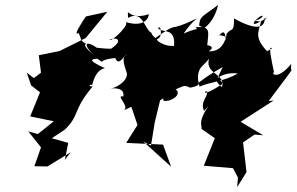

<svg xmlns="http://www.w3.org/2000/svg" viewBox="-20 -651 1210 782"><path d="M244 0 258 -69 191 -88 244 -123C307 -184 273 -199 360 -302C361 -293 327 -305 356 -306C373 -379 413 -371 406 -374C345 -402 344 -410 376 -412C415 -387 366 -406 449 -415C466 -375 487 -433 498 -428C475 -421 483 -393 495 -358C507 -330 463 -295 429 -290C443 -293 490 -294 482 -258C447 -266 512 -216 483 -201L515 -216L540 -142L494 -69L644 -62L677 28L563 -75L595 -58L610 -151L632 -242C666 -266 618 -229 673 -243C712 -259 708 -280 695 -287C735 -303 728 -305 755 -294C805 -302 791 -322 783 -320C783 -300 790 -324 887 -378C850 -292 859 -361 948 -352C898 -320 829 -316 793 -298C778 -343 791 -370 803 -381C791 -370 844 -419 835 -422C804 -347 903 -354 884 -296C844 -327 875 -333 889 -311C797 -250 811 -282 824 -279C824 -248 795 -240 811 -199C863 -256 789 -182 800 -139L801 -126L855 -88L810 24L929 34L949 72L946 111L984 50L970 -71L1017 -103L1052 -100L960 -155L1095 -242L1074 -239L1146 -335L1167 -364C1175 -381 1162 -343 1166 -391C1113 -325 1083 -349 1096 -357C1086 -404 1071 -471 1088 -454C1005 -405 1019 -410 1076 -365C1070 -366 1082 -381 1066 -382C1065 -392 1060 -432 1070 -440C1016 -497 1031 -517 1043 -562C988 -574 1030 -557 1051 -586C1038 -596 963 -513 1070 -580C1029 -567 1081 -576 1058 -570C1055 -541 1028 -523 933 -576C935 -497 909 -558 898 -485C900 -555 867 -493 871 -509C923 -496 912 -496 906 -516C902 -538 908 -438 830 -442C875 -471 782 -470 824 -465C828 -520 842 -546 777 -540C793 -507 854 -559 868 -631C807 -583 794 -588 791 -547C833 -524 805 -551 728 -514C761 -565 790 -580 780 -575C649 -512 721 -573 607 -492C647 -480 637 -557 624 -536C641 -514 695 -543 689 -464C619 -461 620 -515 592 -467C656 -482 600 -495 597 -517C568 -531 562 -613 502 -578C498 -634 497 -564 586 -593C587 -581 569 -535 487 -563C521 -561 431 -475 427 -490C466 -503 478 -480 428 -450C469 -456 436 -448 373 -457C346 -479 305 -486 360 -428C293 -487 353 -462 318 -480C297 -510 320 -472 300 -517C273 -499 320 -570 330 -584L417 -603L329 -496L222 -443L138 -426L147 -355L118 -333L89 -355L107 -303L143 -275L103 -177L199 -157L134 -105L95 -116L147 -51L120 26L173 27L268 -31Z"/></svg>

Font: Hussar Lance
Style: Italic
Weight: 700
Foundry: Cannot Into Space Fonts, PlusOne Fonts
Version: Version 2.27